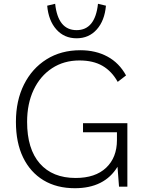

<svg xmlns="http://www.w3.org/2000/svg" viewBox="-20 -985 758 1013"><path d="M418 -335H652V0H608L600 -105Q531 8 375 8Q279 8 209.5 -34Q140 -76 102 -154Q64 -232 64 -342Q64 -454 106.5 -539Q149 -624 225.5 -672Q302 -720 404 -720Q485 -720 547 -686.5Q609 -653 645 -587L601 -553Q570 -609 521 -637.5Q472 -666 399 -666Q317 -666 254.5 -625Q192 -584 157.5 -511Q123 -438 123 -342Q123 -199 190 -122.5Q257 -46 379 -46Q483 -46 540 -100Q597 -154 597 -246V-287H418ZM497 -965 539 -955Q532 -876 490.5 -829.5Q449 -783 384 -783Q319 -783 277.5 -829.5Q236 -876 229 -955L271 -965Q286 -826 384 -826Q482 -826 497 -965Z"/></svg>

Font: Livvic Light
Style: Regular
Weight: 300
Designer: Jacques Le Bailly, Baron von Fonthausen
Version: Version 1.001; ttfautohint (v1.8.2)